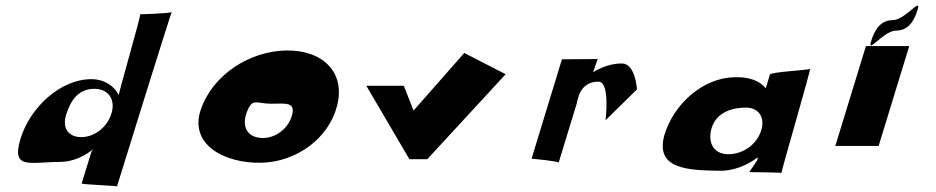

<svg xmlns="http://www.w3.org/2000/svg" viewBox="-20 -696 3394 696"><path d="M54 -192C20 -79 90 -109 198 -109C243 -109 288 -130 320 -157C314 -152 311 -145 309 -138L276 -31C275 -27 405 -23 404 -20C404 -20 602 -659 603 -653C604 -647 477 -644 488 -644C493 -644 406 -348 411 -351C394 -384 359 -409 311 -409C198 -409 88 -305 54 -192ZM221 -284C238 -336 266 -372 318 -374C369 -376 399 -340 385 -288C371 -237 324 -199 275 -199C225 -199 204 -235 221 -284Z M708 -299C665 -174 790 -104 925 -106C1054 -108 1172 -194 1202 -313C1233 -433 1151 -515 1018 -513C883 -511 750 -423 708 -299ZM875 -290C895 -343 910 -320 962 -320C1012 -320 1054 -329 1038 -276C1023 -227 976 -193 927 -196C876 -199 855 -237 875 -290Z M1444 -385H1308L1464 -119H1529L1813 -427L1663 -504L1479 -295Z M1907 -121C1907 -121 2011 -111 2005 -106L2071 -322C2074 -332 2080 -400 2149 -400C2193 -400 2175 -260 2175 -260L2289 -372C2289 -372 2284 -466 2234 -466C2160 -466 2102 -414 2108 -419C2114 -424 2119 -427 2127 -427C2128 -427 2146 -482 2147 -482L2017 -481Z M2388 -205C2355 -83 2473 -79 2585 -77C2637 -75 2690 -97 2727 -126L2725 -115L2696 -72C2696 -72 2817 -71 2813 -69C2809 -67 2922 -450 2916 -446C2910 -442 2774 -435 2771 -426L2756 -376C2733 -404 2694 -418 2642 -416C2529 -414 2422 -320 2388 -205ZM2560 -233C2578 -290 2636 -306 2684 -306C2730 -306 2756 -270 2738 -219C2720 -169 2671 -137 2620 -137C2566 -137 2544 -180 2560 -233Z M3216 -623C3172 -623 3150 -588 3137 -544C3124 -500 3184 -585 3228 -585C3272 -585 3294 -619 3307 -663C3320 -707 3260 -623 3216 -623ZM3119 -529H3276L3165 -167H3008Z"/></svg>

Font: Drag You Down
Style: Regular
Weight: 400
Designer: Robert Jablonski
Foundry: Cannot Into Space Fonts
Version: Version 0.97